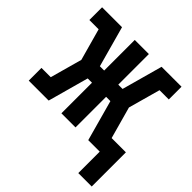

<svg xmlns="http://www.w3.org/2000/svg" viewBox="-179 -678 981 981"><g transform="rotate(45 311.5 -187.5)"><path d="M526 155V0H443L382 -221H351V0H249V-221H218L157 0H13V-92H80L128 -265L80 -438H13V-530H157L218 -309H249V-530H351V-309H382L443 -530H587V-438H520L472 -265L520 -92H623V155Z"/></g></svg>

Font: Iosevka Curly Slab SmBdEx
Style: Regular
Weight: 600
Width: 7
Monospace: yes
Designer: Belleve Invis
Foundry: Belleve Invis
Version: Version 11.1.0; ttfautohint (v1.8.3)